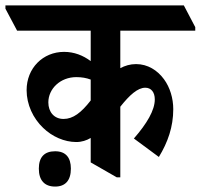

<svg xmlns="http://www.w3.org/2000/svg" viewBox="-75 -645 739 707"><path d="M206 -122C226 -122 244 -128 259 -137V-47L355 8H368V-252C402 -295 432 -322 460 -322C482 -322 495 -305 495 -279C495 -239 466 -190 418 -135L510 -67C543 -121 563 -178 563 -243C563 -283 551 -323 529 -353C505 -386 469 -409 426 -409C404 -409 385 -403 368 -394V-532H644V-545L602 -625H-55V-613L-12 -532H259V-420C231 -441 198 -454 161 -454C83 -454 23 -394 23 -313C23 -260 47 -209 84 -174C117 -142 162 -122 206 -122ZM103 -268C103 -318 147 -361 206 -361C226 -361 243 -358 259 -352V-275C224 -230 194 -207 159 -207C124 -207 103 -233 103 -268ZM128 42C166 42 186 19 186 -24C186 -65 167 -88 128 -88C88 -88 68 -66 68 -24C68 19 89 42 128 42Z"/></svg>

Font: Noto Serif Devanagari ExtraCondensed
Style: Bold
Weight: 700
Width: 2
Designer: Universal Thirst, Indian Type Foundry and the Monotype Design Team
Foundry: Monotype Imaging Inc.
Version: Version 2.004